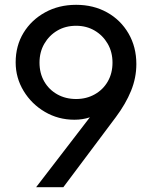

<svg xmlns="http://www.w3.org/2000/svg" viewBox="-20 -777 631 797"><path d="M130 0 353 -290Q323 -280 289 -280Q222 -280 166.5 -312.5Q111 -345 78 -399.5Q45 -454 45 -518Q45 -587 77.5 -640.5Q110 -694 167 -725.5Q224 -757 296 -757Q368 -757 424.5 -725.5Q481 -694 513.5 -638Q546 -582 546 -511Q546 -454 524 -400Q502 -346 461 -291L243 0ZM296 -366Q339 -366 373.5 -385.5Q408 -405 427.5 -439Q447 -473 447 -517Q447 -561 427 -595.5Q407 -630 373 -650Q339 -670 296 -670Q252 -670 218 -650Q184 -630 164 -595.5Q144 -561 144 -517Q144 -473 163.5 -439Q183 -405 217.5 -385.5Q252 -366 296 -366Z"/></svg>

Font: Plus Jakarta Text
Style: Regular
Weight: 400
Designer: Gumpita Rahayu
Foundry: Tokotype Studio
Version: Version 1.000